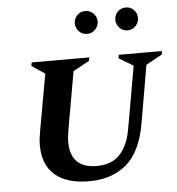

<svg xmlns="http://www.w3.org/2000/svg" viewBox="-55 -826 819 887"><g transform="rotate(-5 355.0 -382.5)"><path d="M324 10Q220 10 165 -37Q110 -84 110 -176Q110 -191 112 -207Q114 -223 117 -241L164 -503L103 -544L106 -560H373L370 -544L295 -503L247 -230Q245 -216 243.5 -203Q242 -190 242 -179Q242 -117 273.5 -87Q305 -57 363 -57Q433 -57 471.5 -98Q510 -139 523 -215L574 -504L507 -544L510 -560H710L708 -544L633 -503L587 -236Q564 -104 496 -47Q428 10 324 10ZM373 -669Q350 -669 335 -685Q320 -701 320 -722Q320 -744 335 -759.5Q350 -775 373 -775Q395 -775 410.5 -759.5Q426 -744 426 -722Q426 -701 410.5 -685Q395 -669 373 -669ZM561 -669Q538 -669 523 -685Q508 -701 508 -722Q508 -744 523 -759.5Q538 -775 561 -775Q583 -775 598 -759.5Q613 -744 613 -722Q613 -701 598 -685Q583 -669 561 -669Z"/></g></svg>

Font: Spectral SC
Style: Bold Italic
Weight: 700
Italic angle: -10°
Designer: Jean-Baptiste Levee
Foundry: Production Type
Version: Version 2.001